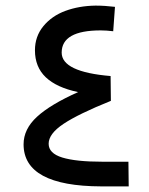

<svg xmlns="http://www.w3.org/2000/svg" viewBox="-20 -664 531 684"><path d="M375 -304.7Q259.8 -258.3 206.5 -222.9Q153.3 -187.5 153.3 -151.9Q153.3 -117.7 201.9 -102.8Q250.5 -87.9 343.8 -87.9H437.5L438.5 0H340.3Q64 -1 64 -149.9Q64 -204.1 111.8 -248Q159.7 -292 258.3 -335.9Q181.6 -352.1 143.1 -388.7Q104.5 -425.3 104.5 -484.9Q104.5 -534.2 134.5 -570.8Q164.6 -607.4 212.9 -625.2Q261.2 -643.1 320.3 -644Q353.5 -644 389.6 -639.6L383.3 -552.7Q359.4 -555.7 338.9 -555.7Q199.7 -555.7 199.7 -476.6Q199.7 -407.7 374 -393.1Z"/></svg>

Font: Vazir WOL
Style: WOL
Weight: 400
Foundry: Based on Dejavu fonts, by Saber Rastikerdar
Version: Version 26.0.0